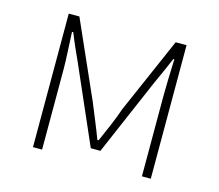

<svg xmlns="http://www.w3.org/2000/svg" viewBox="-81 -630 836 732"><g transform="rotate(15 337.0 -263.5)"><path d="M105 0H141V-318C141 -357 137 -412 135 -463H140C155 -425 170 -392 186 -357L319 -53H357L488 -357C504 -392 519 -425 535 -463H539C537 -412 535 -357 535 -318V0H570V-527H527L396 -227C381 -182 360 -136 340 -90H335C318 -136 298 -182 280 -227L147 -527H105Z"/></g></svg>

Font: Noto Sans CJK Thin
Style: Regular
Weight: 100
Designer: Ryoko NISHIZUKA (kana & ideographs); Paul D. Hunt (Latin, Greek & Cyrillic); Wenlong ZHANG (bopomofo); Sandoll Communica
Foundry: Adobe Systems Incorporated
Version: Version 1.000;PS 1;hotconv 1.0.78;makeotf.lib2.5.61930